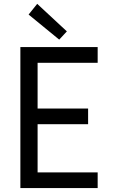

<svg xmlns="http://www.w3.org/2000/svg" viewBox="-20 -960 576 980"><path d="M84 -719.7H478.5V-639.6H171.9V-406.2H429.7V-326.2H171.9V-80.1H478.5V0H84ZM126 -885.7 169.9 -940.4 321.3 -799.8 282.2 -757.8Z"/></svg>

Font: Reddit Sans Chocolate
Style: Regular
Weight: 400
Designer: Stephen Hutchings
Foundry: Reddit
Version: Version 1.013